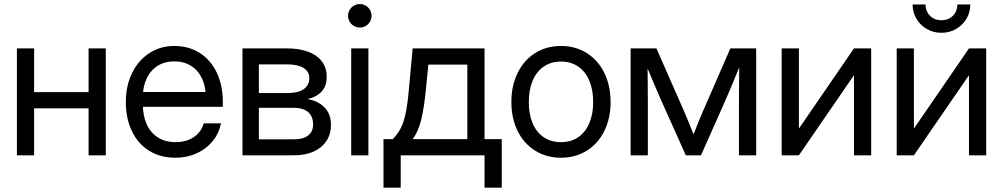

<svg xmlns="http://www.w3.org/2000/svg" viewBox="-20 -749 4838 926"><path d="M425.8 -226.6H125V-304.7H425.8ZM144.5 0H61.5V-515.6H144.5ZM490.2 0H407.2V-515.6H490.2Z M586.9 -256.8Q586.9 -334.5 616.7 -396Q646.5 -457.5 699.7 -492.4Q752.9 -527.3 820.3 -527.3Q891.1 -527.3 944.1 -493.2Q997.1 -459 1025.9 -397.7Q1054.7 -336.4 1054.7 -256.8V-233.9H630.9V-305.2H1008.3L972.7 -280.3Q972.7 -332 953.9 -371.3Q935.1 -410.6 900.6 -431.9Q866.2 -453.1 820.3 -453.1Q774.9 -453.1 740.7 -431.9Q706.5 -410.6 687.7 -371.3Q668.9 -332 668.9 -280.3V-245.1Q668.9 -191.4 687.3 -150.4Q705.6 -109.4 741.2 -86.4Q776.9 -63.5 826.2 -63.5Q861.8 -63.5 889.9 -74.7Q918 -85.9 936.5 -106.4Q955.1 -127 962.9 -154.3H1045.9Q1036.1 -105.5 1005.4 -67.9Q974.6 -30.3 928.2 -9.3Q881.8 11.7 826.2 11.7Q752 11.7 698 -22.7Q644 -57.1 615.5 -117.9Q586.9 -178.7 586.9 -256.8Z M1149.4 -515.6H1364.3Q1422.9 -515.6 1466.1 -499.5Q1509.3 -483.4 1532.5 -452.6Q1555.7 -421.9 1555.7 -378.4Q1555.7 -334 1531 -307.4Q1506.3 -280.8 1462.9 -271Q1511.2 -263.7 1543.7 -232.4Q1576.2 -201.2 1576.2 -146Q1576.2 -102.5 1554.7 -69.6Q1533.2 -36.6 1493.2 -18.3Q1453.1 0 1398.4 0H1149.4ZM1398.4 -77.1Q1427.7 -77.1 1448.2 -85.4Q1468.8 -93.8 1479.5 -109.9Q1490.2 -126 1490.2 -148.9Q1490.2 -174.3 1479.5 -192.4Q1468.8 -210.4 1448.2 -219.7Q1427.7 -229 1398.4 -229H1228.5V-77.1ZM1368.2 -300.3Q1418 -300.3 1444.8 -319.1Q1471.7 -337.9 1471.7 -372.6Q1471.7 -404.3 1443.8 -421.4Q1416 -438.5 1364.3 -438.5H1228.5V-300.3Z M1673.8 -515.6H1756.8V0H1673.8ZM1658.7 -672.9Q1658.7 -688 1666.3 -701.2Q1673.8 -714.4 1687 -721.9Q1700.2 -729.5 1715.3 -729.5Q1730.5 -729.5 1743.7 -721.9Q1756.8 -714.4 1764.4 -701.2Q1772 -688 1772 -672.9Q1772 -657.7 1764.4 -644.5Q1756.8 -631.3 1743.7 -623.8Q1730.5 -616.2 1715.3 -616.2Q1700.2 -616.2 1687 -623.8Q1673.8 -631.3 1666.3 -644.5Q1658.7 -657.7 1658.7 -672.9Z M1829.6 -78.1H1874.5Q1897.9 -102.5 1912.1 -129.6Q1926.3 -156.7 1935.8 -199.7Q1945.3 -242.7 1951.7 -314.5L1970.2 -515.6H2316.9V-78.1H2399.9V156.2H2316.9V0H1912.6V156.2H1829.6ZM2233.9 -78.1V-437.5H2045.9L2033.7 -314.5Q2024.9 -226.1 2011 -169.7Q1997.1 -113.3 1970.2 -78.1Z M2446.3 -256.8Q2446.3 -335.4 2476.3 -397Q2506.3 -458.5 2560.8 -492.9Q2615.2 -527.3 2685.5 -527.3Q2755.9 -527.3 2810.3 -492.9Q2864.7 -458.5 2894.8 -397Q2924.8 -335.4 2924.8 -256.8Q2924.8 -178.7 2894.8 -117.7Q2864.7 -56.6 2810.3 -22.5Q2755.9 11.7 2685.5 11.7Q2615.2 11.7 2560.8 -22.5Q2506.3 -56.6 2476.3 -117.7Q2446.3 -178.7 2446.3 -256.8ZM2840.8 -256.8Q2840.8 -315.4 2822.3 -359.6Q2803.7 -403.8 2768.6 -428Q2733.4 -452.1 2685.5 -452.1Q2637.7 -452.1 2602.5 -428Q2567.4 -403.8 2548.8 -359.9Q2530.3 -315.9 2530.3 -256.8Q2530.3 -198.2 2548.8 -154.5Q2567.4 -110.8 2602.3 -87.2Q2637.2 -63.5 2685.5 -63.5Q2733.9 -63.5 2768.8 -87.4Q2803.7 -111.3 2822.3 -155Q2840.8 -198.7 2840.8 -256.8Z M3021.5 -515.6H3146L3279.8 -210.9Q3294.9 -176.3 3315.4 -124.5Q3321.8 -108.9 3324.7 -101.6Q3327.6 -94.2 3334 -79.1H3315.9Q3320.8 -91.3 3325.7 -103.3Q3330.6 -115.2 3335.4 -127.4Q3353.5 -174.3 3369.6 -210.9L3502.4 -515.6H3627V0H3543.9V-260.7Q3543.9 -317.9 3544.9 -391.1Q3544.9 -410.2 3545.9 -462.9H3561.5L3528.8 -384.3Q3500 -313.5 3477.1 -261.7L3360.8 0H3287.6L3170.4 -261.7Q3155.8 -294.9 3142.8 -325Q3129.9 -355 3118.2 -383.3Q3094.2 -440.4 3084.5 -462.9H3102.5Q3103.5 -410.2 3103.5 -391.1Q3104.5 -317.9 3104.5 -260.7V0H3021.5Z M4098.6 0V-384.3H4097.2L3833 0H3750V-515.6H3833V-130.9H3834.5L4098.6 -515.6H4181.6V0Z M4653.3 0V-384.3H4651.9L4387.7 0H4304.7V-515.6H4387.7V-130.9H4389.2L4653.3 -515.6H4736.3V0ZM4381.3 -727.5H4443.8Q4443.8 -705.6 4453.6 -688.2Q4463.4 -670.9 4480.7 -661.1Q4498 -651.4 4520.5 -651.4Q4543 -651.4 4560.3 -661.1Q4577.6 -670.9 4587.4 -688.2Q4597.2 -705.6 4597.2 -727.5H4659.7Q4659.7 -689.9 4641.1 -658.5Q4622.6 -627.1 4590.8 -609Q4559.1 -590.8 4520.5 -590.8Q4481.9 -590.8 4450.2 -609Q4418.4 -627.1 4399.9 -658.5Q4381.3 -689.9 4381.3 -727.5Z"/></svg>

Font: Intratopia Thin
Style: Regular
Weight: 100
Designer: Rasmus Andersson
Foundry: rsms
Version: Version 3.000;Glyphs 3.2.3 (3260)